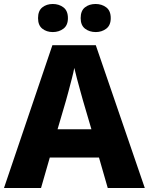

<svg xmlns="http://www.w3.org/2000/svg" viewBox="-20 -944 747 964"><path d="M521 0 477 -153H230L186 0H0L243 -717H461L707 0ZM397 -438Q392 -456 383.5 -486.5Q375 -517 366.5 -549Q358 -581 353 -603Q349 -581 340.5 -548.5Q332 -516 324 -485.5Q316 -455 311 -438L269 -295H439ZM171 -853Q171 -890 192.5 -907Q214 -924 245 -924Q276 -924 298.5 -907Q321 -890 321 -853Q321 -817 298.5 -800Q276 -783 245 -783Q214 -783 192.5 -800Q171 -817 171 -853ZM385 -853Q385 -890 406.5 -907Q428 -924 460 -924Q491 -924 513.5 -907Q536 -890 536 -853Q536 -817 513.5 -800Q491 -783 461 -783Q429 -783 407 -800Q385 -817 385 -853Z"/></svg>

Font: Noto Sans Cham ExtraBold
Style: Regular
Weight: 800
Version: Version 2.002